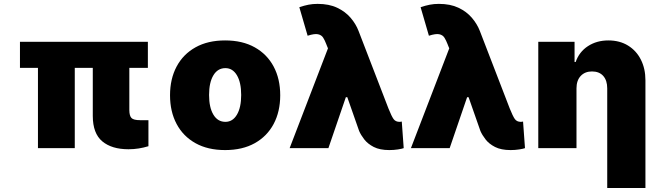

<svg xmlns="http://www.w3.org/2000/svg" viewBox="-20 -760 3378 985"><path d="M738.6 -545.5V-411.9H643.5V-194.6Q643.8 -165.8 654.5 -154.7Q665.1 -143.5 698.9 -143.5H741.5V-9.9Q717.3 -2.5 691.8 1.6Q666.2 5.7 639.2 5.7Q553.3 5.7 504.8 -34.8Q456.3 -75.3 456 -164.8V-411.9H363.6V0H174.7V-411.9H82.4V-545.5Z M1134.9 9.9Q1046.2 9.9 983 -25.4Q919.7 -60.7 886 -124.1Q852.3 -187.5 852.3 -271.3Q852.3 -355.1 886 -418.5Q919.7 -481.9 983 -517.2Q1046.2 -552.6 1134.9 -552.6Q1223.7 -552.6 1286.9 -517.2Q1350.1 -481.9 1383.9 -418.5Q1417.6 -355.1 1417.6 -271.3Q1417.6 -187.5 1383.9 -124.1Q1350.1 -60.7 1286.9 -25.4Q1223.7 9.9 1134.9 9.9ZM1136.4 -134.9Q1173.7 -134.9 1195.5 -171.7Q1217.3 -208.5 1217.3 -272.7Q1217.3 -337 1195.5 -373.8Q1173.7 -410.5 1136.4 -410.5Q1096.9 -410.5 1074.8 -373.8Q1052.6 -337 1052.6 -272.7Q1052.6 -208.5 1074.8 -171.7Q1096.9 -134.9 1136.4 -134.9Z M1977.3 9.9Q1928.6 9.9 1897.5 -6Q1866.5 -22 1848.9 -44.7Q1831.3 -67.5 1822.4 -88.1L1761.7 -261.4H1754.3L1664.8 0H1465.9L1662.6 -512.1L1660.5 -517Q1658.7 -521.3 1657.1 -525.2Q1655.5 -529.1 1654.1 -533Q1646.7 -552.6 1638 -566.6Q1629.3 -580.6 1611.3 -584.3Q1593.4 -588.1 1558.2 -576.7L1515.6 -723Q1540.5 -731.5 1562.3 -735.8Q1584.2 -740.1 1609.4 -740.1Q1668 -740.1 1709.7 -720.3Q1751.4 -700.6 1778.6 -668.9Q1805.8 -637.1 1819.6 -600.9L1973 -203.1Q1988.6 -164.1 1998.9 -149.5Q2009.2 -134.9 2029.8 -134.9Q2033.4 -134.9 2033.2 -135.1Q2033 -135.3 2041.2 -136.4L2051.1 0Q2043 3.2 2021.5 6.6Q2000 9.9 1977.3 9.9Z M2599.4 9.9Q2550.8 9.9 2519.7 -6Q2488.6 -22 2471.1 -44.7Q2453.5 -67.5 2444.6 -88.1L2383.9 -261.4H2376.4L2286.9 0H2088.1L2284.8 -512.1L2282.7 -517Q2280.9 -521.3 2279.3 -525.2Q2277.7 -529.1 2276.3 -533Q2268.8 -552.6 2260.1 -566.6Q2251.4 -580.6 2233.5 -584.3Q2215.6 -588.1 2180.4 -576.7L2137.8 -723Q2162.6 -731.5 2184.5 -735.8Q2206.3 -740.1 2231.5 -740.1Q2290.1 -740.1 2331.9 -720.3Q2373.6 -700.6 2400.7 -668.9Q2427.9 -637.1 2441.8 -600.9L2595.2 -203.1Q2610.8 -164.1 2621.1 -149.5Q2631.4 -134.9 2652 -134.9Q2655.5 -134.9 2655.4 -135.1Q2655.2 -135.3 2663.4 -136.4L2673.3 0Q2665.1 3.2 2643.6 6.6Q2622.2 9.9 2599.4 9.9Z M2937.5 -306.8V0H2741.5V-545.5H2927.6V-441.8H2933.2Q2951.3 -494 2996.3 -523.3Q3041.2 -552.6 3100.9 -552.6Q3159.1 -552.6 3201.9 -526.3Q3244.7 -500 3267.9 -453.8Q3291.2 -407.7 3291.2 -348V204.5H3095.2V-306.8Q3095.2 -347.3 3074.8 -370.4Q3054.3 -393.5 3017 -393.5Q2980.8 -393.5 2959.2 -370.4Q2937.5 -347.3 2937.5 -306.8Z"/></svg>

Font: Inter UI Black
Style: Regular
Weight: 900
Designer: Rasmus Andersson
Foundry: rsms
Version: 3.2;8d6f07862